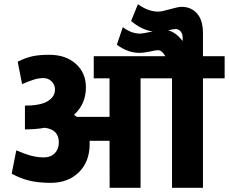

<svg xmlns="http://www.w3.org/2000/svg" viewBox="-20 -901 1098 921"><path d="M410.2 -212.4Q410.2 -125 358.2 -74.5Q306.2 -23.9 223.1 -23.9Q165.5 -23.9 122.1 -34.2Q78.6 -44.4 36.1 -67.9L58.1 -179.7Q100.6 -161.6 130.4 -153.8Q160.2 -146 191.7 -146Q223.1 -146 242.7 -166Q262.2 -186 262.2 -218.3Q262.2 -279.8 194.3 -288.1Q152.3 -280.3 99.6 -280.3V-394.5Q175.3 -394.5 209.5 -416Q243.7 -437.5 243.7 -471.7Q243.7 -494.1 227.8 -510.3Q211.9 -526.4 188.7 -526.4Q165.5 -526.4 144.3 -519.8Q123 -513.2 85.9 -497.6L64.9 -605Q100.1 -623 133.3 -630.6Q166.5 -638.2 216.8 -638.2Q294.9 -638.2 343.5 -595Q392.1 -551.8 392.1 -481.9Q392.1 -402.3 335 -350.1Q338.9 -348.1 349.1 -340.3H505.4V-525.4H429.7V-631.3H773.4Q763.7 -647 755.6 -653.6Q747.6 -660.2 737.5 -660.2Q727.5 -660.2 699.2 -653.8Q670.9 -647.5 647 -647.5Q593.3 -647.5 540.5 -686.5L569.3 -771Q608.4 -739.7 653.8 -739.7Q662.1 -739.7 712.4 -750Q659.2 -757.8 608.9 -800.3L641.6 -880.9Q690.9 -845.2 739.7 -845.2Q754.9 -845.2 794.9 -856.7Q835 -868.2 851.1 -868.2Q897 -868.2 925.3 -836.2Q953.6 -804.2 953.6 -741.2V-631.3H1057.6V-525.4H953.6V0H805.2V-525.4H654.3V0H505.9L505.4 -225.6H409.7Q410.2 -221.2 410.2 -212.4ZM786.1 -755.4Q823.2 -746.6 856.4 -704.1V-717.8Q856.4 -739.3 846.2 -750.5Q835.9 -761.7 823.2 -761.7Q810.5 -761.7 786.1 -755.4Z"/></svg>

Font: Yantramanav Black
Style: Regular
Weight: 900
Version: Version 1.001;PS 1.0;hotconv 1.0.72;makeotf.lib2.5.5900; ttf